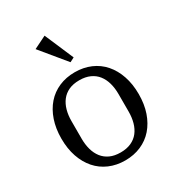

<svg xmlns="http://www.w3.org/2000/svg" viewBox="-187 -892 937 1019"><g transform="rotate(-30 282.0 -382.0)"><path d="M282 -37Q319 -37 346.5 -49.5Q374 -62 391.5 -84.5Q409 -107 417.5 -137.5Q426 -168 426 -204V-312Q426 -348 417.5 -378.5Q409 -409 391.5 -431.5Q374 -454 346.5 -466.5Q319 -479 282 -479Q244 -479 217 -466.5Q190 -454 172.5 -431.5Q155 -409 146.5 -378.5Q138 -348 138 -312V-204Q138 -168 146.5 -137.5Q155 -107 172.5 -84.5Q190 -62 217 -49.5Q244 -37 282 -37ZM282 12Q229 12 185 -7Q141 -26 110 -61.5Q79 -97 62 -146.5Q45 -196 45 -258Q45 -319 62 -369Q79 -419 110 -454.5Q141 -490 185 -509Q229 -528 282 -528Q335 -528 379 -509Q423 -490 454 -454.5Q485 -419 502 -369Q519 -319 519 -258Q519 -196 502 -146.5Q485 -97 454 -61.5Q423 -26 379 -7Q335 12 282 12ZM164 -738 241 -776 317 -599 290 -585Z"/></g></svg>

Font: IBM Plex Serif
Style: Regular
Weight: 400
Designer: Mike Abbink, Paul van der Laan, Pieter van Rosmalen
Foundry: Bold Monday
Version: Version 3.001